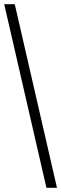

<svg xmlns="http://www.w3.org/2000/svg" viewBox="-20 -770 290 910"><path d="M200 120 0 -750H50L250 120Z"/></svg>

Font: Spectral SC
Style: Regular
Weight: 400
Designer: Jean-Baptiste Levee
Foundry: Production Type
Version: Version 2.001